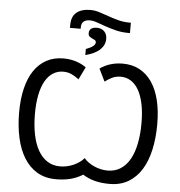

<svg xmlns="http://www.w3.org/2000/svg" viewBox="-65 -1092 1092 1163"><g transform="rotate(5 481.0 -510.0)"><path d="M655.8 -643.1Q626.5 -643.1 603.5 -631.8Q580.6 -620.6 560.1 -605L522.9 -681.2Q551.8 -701.7 586.7 -712.4Q621.6 -723.1 661.1 -723.1Q719.2 -723.1 763.9 -699Q808.6 -674.8 839.1 -629.9Q869.6 -585 885.3 -520.5Q900.9 -456.1 900.9 -375Q900.9 -292 885.5 -221.4Q870.1 -150.9 838.6 -99.6Q807.1 -48.3 758.8 -19.3Q710.4 9.8 644 9.8Q593.8 9.8 554.2 -0.5Q514.6 -10.7 481 -32.2Q446.3 -10.7 407.2 -0.5Q368.2 9.8 317.9 9.8Q251.5 9.8 203.1 -19.3Q154.8 -48.3 123.3 -99.6Q91.8 -150.9 76.4 -221.4Q61 -292 61 -375Q61 -456.1 76.7 -520.5Q92.3 -585 122.8 -629.9Q153.3 -674.8 198 -699Q242.7 -723.1 300.8 -723.1Q340.3 -723.1 375.2 -712.4Q410.2 -701.7 439 -681.2L401.9 -605Q381.8 -620.6 358.6 -631.8Q335.4 -643.1 306.2 -643.1Q272.5 -643.1 244.9 -626Q217.3 -608.9 197.8 -575.2Q178.2 -541.5 167.7 -491Q157.2 -440.4 157.2 -374Q157.2 -305.2 168.5 -249.3Q179.7 -193.4 202.1 -153.3Q224.6 -113.3 258.3 -91.6Q292 -69.8 336.9 -69.8Q357.4 -69.8 378.4 -74.5Q399.4 -79.1 418.5 -87.6Q437.5 -96.2 453.6 -107.7Q469.7 -119.1 481 -132.8Q492.2 -119.1 508.3 -107.7Q524.4 -96.2 543.5 -87.6Q562.5 -79.1 583.5 -74.5Q604.5 -69.8 625 -69.8Q669.9 -69.8 703.9 -91.6Q737.8 -113.3 760.3 -153.3Q782.7 -193.4 793.9 -249.3Q805.2 -305.2 805.2 -374Q805.2 -440.4 794.4 -491Q783.7 -541.5 764.2 -575.2Q744.6 -608.9 717 -626Q689.5 -643.1 655.8 -643.1ZM688 -974.1V-911.1H680.2Q638.2 -911.1 603 -919.9Q567.9 -928.7 538.1 -939Q508.3 -949.2 483.9 -958Q459.5 -966.8 439 -966.8Q416.5 -966.8 402.3 -955.8Q388.2 -944.8 388.2 -918.9V-911.1H323.2V-928.2Q323.2 -980.5 353.5 -1005.1Q383.8 -1029.8 437 -1029.8Q465.3 -1029.8 492.7 -1021Q520 -1012.2 549.1 -1002Q578.1 -991.7 610.6 -982.9Q643.1 -974.1 681.2 -974.1ZM547.9 -863.8Q547.9 -826.2 518.6 -798.1Q489.3 -770 430.2 -754.9V-792Q459.5 -802.7 473.1 -813.7Q486.8 -824.7 486.8 -836.9Q486.8 -846.2 479.2 -850.6Q471.7 -855 462.9 -858.9Q454.1 -862.8 446.5 -869.1Q439 -875.5 439 -889.2Q439 -907.2 451.2 -916.5Q463.4 -925.8 485.8 -925.8Q514.6 -925.8 531.2 -908.7Q547.9 -891.6 547.9 -863.8Z"/></g></svg>

Font: WenQuanYi Micro Hei
Style: Regular
Weight: 400
Foundry: Ascender Corporation
Version: Version 0.2.0-beta